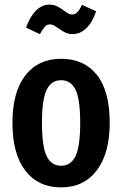

<svg xmlns="http://www.w3.org/2000/svg" viewBox="-20 -798 530 833"><path d="M456 -265Q456 -133 400 -59Q344 15 245 15Q146 15 90 -57.5Q34 -130 34 -265Q34 -399 90 -471Q146 -543 245 -543Q345 -543 400.5 -473Q456 -403 456 -265ZM162 -265Q162 -164 182 -121.5Q202 -79 245 -79Q288 -79 308 -121.5Q328 -164 328 -265Q328 -366 308 -408Q288 -450 245 -450Q202 -450 182 -407.5Q162 -365 162 -265ZM234 -675Q221 -684 213.5 -688Q206 -692 197 -692Q184 -692 175 -682.5Q166 -673 153 -650L93 -678Q109 -724 135 -751Q161 -778 195 -778Q212 -778 226 -771.5Q240 -765 256 -753Q268 -744 276 -739.5Q284 -735 293 -735Q306 -735 315.5 -745Q325 -755 336 -777L397 -749Q381 -701 354.5 -675.5Q328 -650 295 -650Q278 -650 264 -656.5Q250 -663 234 -675Z"/></svg>

Font: Fira Sans Extra Condensed Medium
Style: Regular
Weight: 500
Width: 1
Designer: Carrois Corporate & Edenspiekermann AG
Foundry: Carrois Corporate GbR & Edenspiekermann AG
Version: Version 4.203